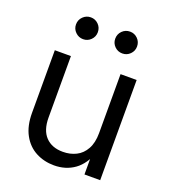

<svg xmlns="http://www.w3.org/2000/svg" viewBox="-136 -832 829 941"><g transform="rotate(20 278.5 -362.0)"><path d="M253.4 9.3Q201.2 9.3 158.2 -13.4Q115.2 -36.1 90.1 -82Q64.9 -127.9 64.9 -196.3V-522.5H148.9V-202.1Q148.9 -136.2 181.4 -102.1Q213.9 -67.9 271.5 -67.9Q309.6 -67.9 340.3 -83.3Q371.1 -98.6 389.4 -131.6Q407.7 -164.6 407.7 -214.8V-522.5H491.7V0H409.7V-126.5H430.7Q405.3 -55.7 359.9 -23.2Q314.5 9.3 253.4 9.3ZM380.9 -620.6Q356.9 -620.6 340.3 -637.2Q323.7 -653.8 323.7 -677.2Q323.7 -701.2 340.3 -717.8Q356.9 -734.4 380.9 -734.4Q404.3 -734.4 420.9 -717.8Q437.5 -701.2 437.5 -677.2Q437.5 -653.8 420.9 -637.2Q404.3 -620.6 380.9 -620.6ZM176.3 -620.6Q152.8 -620.6 136 -637.2Q119.1 -653.8 119.1 -677.2Q119.1 -701.2 136 -717.8Q152.8 -734.4 176.3 -734.4Q199.7 -734.4 216.3 -717.8Q232.9 -701.2 232.9 -677.2Q232.9 -653.8 216.3 -637.2Q199.7 -620.6 176.3 -620.6Z"/></g></svg>

Font: Inter 28pt
Style: Regular
Weight: 400
Designer: Rasmus Andersson
Foundry: rsms
Version: Version 4.001;git-66647c0bb